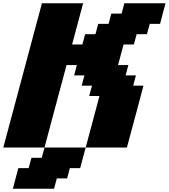

<svg xmlns="http://www.w3.org/2000/svg" viewBox="-20 -895 1024 1165"><path d="M58.1 250H308.1L324.7 187.5H387.2L403.8 125H466.3Q472.2 104 483.2 62.5Q494.1 21 500 0H250L233.4 62.5H170.9L153.8 125H91.3Q85.9 145.5 74.7 187.3Q63.5 229 58.1 250ZM500 0H750Q767.1 -62.5 800.5 -187.5Q834 -312.5 850.6 -375H788.1L804.7 -437.5H742.2L758.8 -500H696.3Q701.7 -520.5 712.9 -562.3Q724.1 -604 730 -625H792.5L809.1 -687.5H871.6L888.7 -750H951.2Q956.5 -770.5 967.5 -812.5Q978.5 -854.5 984.4 -875H734.4L717.8 -812.5H655.3L638.7 -750H576.2L559.1 -687.5H496.6L480 -625H417.5Q428.7 -667 450.9 -750Q473.1 -833 484.4 -875H234.4Q195.3 -729 117.2 -437.5Q39.1 -146 0 0H250Q272 -83 316.7 -250Q361.3 -417 383.8 -500H446.3L429.7 -437.5H492.2L475.6 -375H538.1L521 -312.5H583.5Z"/></svg>

Font: Faithful 32x
Style: BoldOblique
Weight: 400
Foundry: Faithful Resource Pack
Version: Version 1.0; January 27, 2023